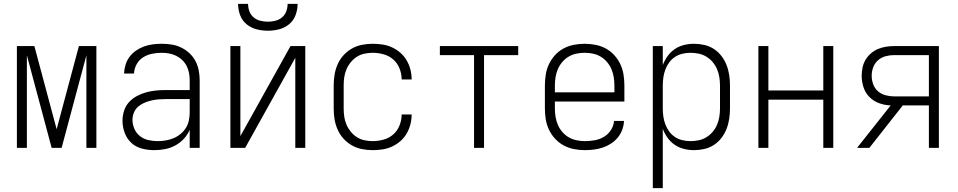

<svg xmlns="http://www.w3.org/2000/svg" viewBox="-20 -770 4990 1000"><path d="M68 0V-530H159L275 -97L391 -530H482V0H430V-482L301 0H249L120 -482V0Z M783 12Q751 12 719.5 4Q688 -4 664.5 -25.5Q641 -47 629.5 -78Q618 -109 618 -141Q618 -167 626 -192.5Q634 -218 651.5 -237.5Q669 -257 692.5 -269.5Q716 -282 741 -289Q766 -296 792 -298.5Q818 -301 844 -301H968V-352Q968 -371 964.5 -390Q961 -409 952 -426.5Q943 -444 929 -457.5Q915 -471 897.5 -479.5Q880 -488 861 -491.5Q842 -495 822 -495Q797 -495 772 -490Q747 -485 725.5 -471.5Q704 -458 691.5 -435Q679 -412 678 -387H626Q627 -410 634 -433Q641 -456 655 -474.5Q669 -493 688.5 -506.5Q708 -520 730 -528Q752 -536 775.5 -539Q799 -542 822 -542Q848 -542 874 -538Q900 -534 923.5 -522.5Q947 -511 966.5 -493Q986 -475 998 -452Q1010 -429 1015 -403.5Q1020 -378 1020 -352V0H968V-94Q957 -68 937.5 -47Q918 -26 893 -12.5Q868 1 840 6.5Q812 12 783 12ZM801 -35Q822 -35 843 -38.5Q864 -42 883.5 -50Q903 -58 920 -72Q937 -86 948 -103.5Q959 -121 963.5 -142Q968 -163 968 -184V-254H844Q825 -254 806 -252.5Q787 -251 768 -246.5Q749 -242 731.5 -234.5Q714 -227 699.5 -214.5Q685 -202 677.5 -183.5Q670 -165 670 -146Q670 -122 680 -99Q690 -76 709 -61Q728 -46 752.5 -40.5Q777 -35 801 -35Z M1180 0V-530H1232V-61L1493 -530H1570V0H1518V-469L1257 0ZM1375 -610Q1345 -610 1316 -617.5Q1287 -625 1264 -644Q1241 -663 1230.5 -691.5Q1220 -720 1220 -750H1272Q1272 -730 1279 -711Q1286 -692 1301 -679.5Q1316 -667 1335.5 -662Q1355 -657 1375 -657Q1395 -657 1414.5 -662Q1434 -667 1449 -679.5Q1464 -692 1471 -711Q1478 -730 1478 -750H1530Q1530 -720 1519.5 -691.5Q1509 -663 1486 -644Q1463 -625 1434 -617.5Q1405 -610 1375 -610Z M1921 12Q1893 12 1865 6.5Q1837 1 1812.5 -13Q1788 -27 1769 -48Q1750 -69 1738.5 -95Q1727 -121 1722.5 -149Q1718 -177 1718 -205V-325Q1718 -353 1722.5 -381Q1727 -409 1738.5 -435Q1750 -461 1769 -482Q1788 -503 1812.5 -517Q1837 -531 1865 -536.5Q1893 -542 1921 -542Q1947 -542 1973 -538Q1999 -534 2022.5 -523Q2046 -512 2065.5 -495Q2085 -478 2098 -455.5Q2111 -433 2117.5 -408Q2124 -383 2124 -357V-356H2072Q2072 -385 2061 -413Q2050 -441 2028.5 -460Q2007 -479 1978.5 -487Q1950 -495 1921 -495Q1900 -495 1878.5 -490.5Q1857 -486 1839 -474.5Q1821 -463 1807 -446Q1793 -429 1784.5 -409Q1776 -389 1773 -368Q1770 -347 1770 -325V-205Q1770 -183 1773 -162Q1776 -141 1784.5 -121Q1793 -101 1807 -84Q1821 -67 1839 -55.5Q1857 -44 1878.5 -39.5Q1900 -35 1921 -35Q1950 -35 1978.5 -43Q2007 -51 2028.5 -70Q2050 -89 2061 -117Q2072 -145 2072 -174H2124V-173Q2124 -147 2117.5 -122Q2111 -97 2098 -74.5Q2085 -52 2065.5 -35Q2046 -18 2022.5 -7Q1999 4 1973 8Q1947 12 1921 12Z M2449 0V-483H2271V-530H2679V-483H2501V0Z M3026 12Q2998 12 2969.5 6.5Q2941 1 2916 -12.5Q2891 -26 2871.5 -47Q2852 -68 2839.5 -94Q2827 -120 2822.5 -148Q2818 -176 2818 -205V-325Q2818 -353 2822.5 -381.5Q2827 -410 2839 -435.5Q2851 -461 2870.5 -482.5Q2890 -504 2915 -517.5Q2940 -531 2968.5 -536.5Q2997 -542 3025 -542Q3053 -542 3081.5 -536.5Q3110 -531 3135 -517.5Q3160 -504 3179.5 -482.5Q3199 -461 3211 -435.5Q3223 -410 3227.5 -381.5Q3232 -353 3232 -325V-241H2870V-205Q2870 -183 2873.5 -161.5Q2877 -140 2885.5 -120Q2894 -100 2908.5 -83Q2923 -66 2942 -55Q2961 -44 2983 -39.5Q3005 -35 3026 -35Q3052 -35 3077.5 -39.5Q3103 -44 3125 -57Q3147 -70 3161.5 -92Q3176 -114 3178 -140H3230Q3229 -116 3220.5 -93.5Q3212 -71 3197 -53Q3182 -35 3162 -22Q3142 -9 3119.5 -1.5Q3097 6 3073.5 9Q3050 12 3026 12ZM3180 -289V-325Q3180 -347 3176.5 -368.5Q3173 -390 3164.5 -410Q3156 -430 3141.5 -447Q3127 -464 3108.5 -475Q3090 -486 3068.5 -490.5Q3047 -495 3025 -495Q3003 -495 2981.5 -490.5Q2960 -486 2941.5 -475Q2923 -464 2908.5 -447Q2894 -430 2885.5 -410Q2877 -390 2873.5 -368.5Q2870 -347 2870 -325V-289Z M3380 210V-530H3432V-431Q3441 -455 3456.5 -477Q3472 -499 3494 -514Q3516 -529 3542 -535.5Q3568 -542 3594 -542Q3621 -542 3648 -536Q3675 -530 3698 -515Q3721 -500 3737.5 -478.5Q3754 -457 3764 -431.5Q3774 -406 3778 -379Q3782 -352 3782 -325V-205Q3782 -178 3778 -151Q3774 -124 3764 -98.5Q3754 -73 3737.5 -51.5Q3721 -30 3698 -15Q3675 0 3648 6Q3621 12 3594 12Q3568 12 3542 5.5Q3516 -1 3494 -16Q3472 -31 3456.5 -53Q3441 -75 3432 -99V210ZM3576 -35Q3598 -35 3619.5 -39.5Q3641 -44 3659.5 -55.5Q3678 -67 3692 -83.5Q3706 -100 3714.5 -120Q3723 -140 3726.5 -161.5Q3730 -183 3730 -205V-325Q3730 -347 3726.5 -368.5Q3723 -390 3714.5 -410Q3706 -430 3692 -446.5Q3678 -463 3659.5 -474.5Q3641 -486 3619.5 -490.5Q3598 -495 3576 -495Q3555 -495 3534 -490Q3513 -485 3495.5 -473.5Q3478 -462 3465.5 -445Q3453 -428 3445.5 -408Q3438 -388 3435 -367Q3432 -346 3432 -325V-205Q3432 -184 3435 -163Q3438 -142 3445.5 -122Q3453 -102 3465.5 -85Q3478 -68 3495.5 -56.5Q3513 -45 3534 -40Q3555 -35 3576 -35Z M3930 0V-530H3982V-299H4268V-530H4320V0H4268V-251H3982V0Z M4444 0 4619 -221Q4588 -222 4559 -232.5Q4530 -243 4508.5 -264.5Q4487 -286 4477.5 -315.5Q4468 -345 4468 -375Q4468 -397 4472.5 -418.5Q4477 -440 4488 -458.5Q4499 -477 4515.5 -491.5Q4532 -506 4552 -514.5Q4572 -523 4593.5 -526.5Q4615 -530 4636 -530H4870V0H4818V-221H4682L4508 0ZM4636 -268H4818V-483H4636Q4614 -483 4592 -477Q4570 -471 4553 -456Q4536 -441 4528 -419.5Q4520 -398 4520 -375Q4520 -353 4528 -331Q4536 -309 4553 -294.5Q4570 -280 4592 -274Q4614 -268 4636 -268Z"/></svg>

Font: Lode Dark
Style: Regular
Weight: 400
Monospace: yes
Designer: Belleve Invis
Foundry: Belleve Invis
Version: Version 29.2.0; ttfautohint (v1.8.3)